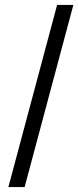

<svg xmlns="http://www.w3.org/2000/svg" viewBox="-20 -760 318 780"><path d="M278 -740 80 0H14L212 -740Z"/></svg>

Font: STIX MathJax Latin
Style: Bold Italic
Weight: 700
Italic angle: -16.33°
Designer: MicroPress Inc., with final additions and corrections provided by Coen Hoffman, Elsevier (retired)
Version: Version 1.1.1